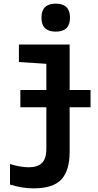

<svg xmlns="http://www.w3.org/2000/svg" viewBox="-20 -791 540 1056"><path d="M365 -694Q365 -771 287 -771Q208 -771 208 -694Q208 -617 287 -617Q365 -617 365 -694ZM164 245Q272 245 317.5 196Q363 147 363 44V-201H478V-296H363V-546H84V-450L235 -440V-296H92V-201H235V26Q235 82 210.5 105.5Q186 129 138 129Q92 129 35 111V224Q101 245 164 245Z"/></svg>

Font: Noto Sans Mono UI Condensed
Style: Bold
Weight: 700
Width: 3
Designer: Monotype Design team
Foundry: Monotype Imaging Inc.
Version: 1.000